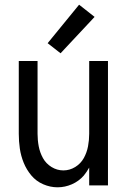

<svg xmlns="http://www.w3.org/2000/svg" viewBox="-20 -790 540 818"><path d="M225 8Q194 8 164 -5Q134 -18 113.5 -42.5Q93 -67 81 -96.5Q69 -126 64.5 -157Q60 -188 60 -220V-530H140V-220Q140 -193 145 -166.5Q150 -140 163 -116.5Q176 -93 199.5 -78.5Q223 -64 250 -64Q277 -64 300.5 -78.5Q324 -93 337 -116.5Q350 -140 355 -166.5Q360 -193 360 -220V-530H440V0H360V-76Q350 -58 337 -42Q316 -18 286.5 -5Q257 8 225 8ZM238 -563 183 -606 317 -770 383 -718Z"/></svg>

Font: Iosevka SS01
Style: Regular
Weight: 400
Monospace: yes
Designer: Belleve Invis
Foundry: Belleve Invis
Version: 2.3.3; ttfautohint (v1.8.3)